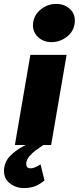

<svg xmlns="http://www.w3.org/2000/svg" viewBox="-57 -740 402 980"><path d="M112 -624Q107 -581 135 -553Q163 -525 206 -525Q249 -525 284 -552Q319 -579 324 -621Q330 -664 302 -692Q274 -720 230 -720Q187 -720 152.5 -693Q118 -666 112 -624ZM98 -460 19 0H204L283 -460ZM150 99Q139 106 124 113Q109 120 96 119Q83 118 79.5 109.5Q76 101 77 90Q81 72 93.5 57Q106 42 124.5 28Q143 14 164 0L123 -25Q90 -9 55 10.5Q20 30 -5.5 56Q-31 82 -36 119Q-41 167 -10 193Q21 219 62 220Q101 220 126.5 208.5Q152 197 170 181Z"/></svg>

Font: Jost Black
Style: Italic
Weight: 900
Italic angle: -5°
Version: Version 3.710